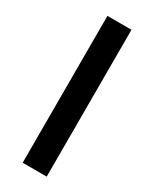

<svg xmlns="http://www.w3.org/2000/svg" viewBox="-189 -767 651 814"><g transform="rotate(30 137.0 -359.5)"><path d="M196.8 0V-718.8H79.1V0Z"/></g></svg>

Font: Winston Medium
Style: Regular
Weight: 500
Designer: Vernon Adams, Kim Jin-seong, David Berlow, Cristiano Sobral
Foundry: The Winston Project Authors
Version: Version 3.004